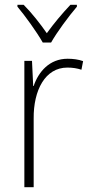

<svg xmlns="http://www.w3.org/2000/svg" viewBox="-20 -784 382 804"><path d="M159 -606H194C219 -650 267 -715 302 -756V-764H275C239 -726 205 -685 176 -645C149 -684 112 -731 79 -764H53V-756C85 -718 134 -650 159 -606ZM263 -538C187 -538 141 -483 121 -424H119L114 -529H82V0H121V-288C120 -406 169 -501 262 -501C284 -501 303 -498 321 -492L328 -528C309 -535 286 -538 263 -538Z"/></svg>

Font: Noto Sans SemiCondensed ExtraLight
Style: Regular
Weight: 200
Width: 4
Designer: Monotype Design Team
Foundry: Monotype Imaging Inc.
Version: Version 2.013